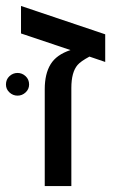

<svg xmlns="http://www.w3.org/2000/svg" viewBox="-46 -628 389 648"><path d="M194.8 -331.1V0H105V-327.1Q105 -378.9 124.8 -411.1Q144.5 -443.4 191.9 -459L24.9 -515.1V-607.9L309.1 -512.2V-418.9L255.9 -437Q226.1 -420.9 215.8 -408.7Q194.8 -384.3 194.8 -331.1ZM-25.9 -342.8Q-25.9 -359.9 -14.2 -370.8Q-2.4 -381.8 13.2 -381.8Q28.8 -381.8 40.5 -370.8Q52.2 -359.9 52.2 -342.8Q52.2 -327.1 40.5 -316.2Q28.8 -305.2 13.2 -305.2Q-2.4 -305.2 -14.2 -316.2Q-25.9 -327.1 -25.9 -342.8Z"/></svg>

Font: Arimo Nerd Font
Style: Regular
Weight: 400
Designer: Steve Matteson
Foundry: Monotype Imaging Inc.
Version: Version 1.33;Nerd Fonts 3.2.1